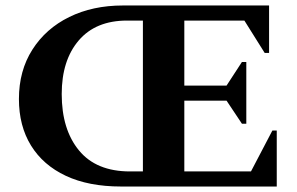

<svg xmlns="http://www.w3.org/2000/svg" viewBox="-20 -680 1081 700"><path d="M421 0Q303 0 220 -39Q137 -78 93 -149.5Q49 -221 49 -319Q49 -422 98 -499Q147 -576 232.5 -618Q318 -660 428 -660H961V-487H945L871 -605H652V-368H806L862 -454H878V-229H862L806 -313H652V-55H895L973 -204H989V0ZM454 -55H501V-605H443Q329 -605 267 -532.5Q205 -460 205 -337Q205 -208 268 -131.5Q331 -55 454 -55Z"/></svg>

Font: Spectral SC
Style: Bold
Weight: 700
Designer: Jean-Baptiste Levee
Foundry: Production Type
Version: Version 2.001